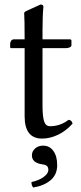

<svg xmlns="http://www.w3.org/2000/svg" viewBox="-20 -603 356 849"><path d="M170.9 41Q199.2 41 216.1 64.5Q232.9 87.9 232.9 127Q232.9 169.4 203.4 194.1Q173.8 218.8 127 226.1Q119.1 218.3 119.1 202.1Q153.8 194.3 173.8 179Q193.8 163.6 193.8 148.9Q193.8 135.3 186.3 129.9Q178.7 124.5 163.1 123Q121.1 115.7 121.1 84Q121.1 65.9 135.3 53.5Q149.4 41 170.9 41ZM43 -429.2H88.9Q88.9 -521 86.9 -543.9Q86.9 -546.9 88.6 -549.1Q90.3 -551.3 95 -553.5Q99.6 -555.7 101.1 -556.6L159.2 -583Q171.9 -583 171.9 -573.2Q168 -532.7 168 -467.8V-429.2H288.1Q295.9 -429.2 295.9 -422.9V-402.8Q295.9 -397 288.3 -393.6Q280.8 -390.1 272 -390.1H168V-137.2Q168 -87.9 175 -66.4Q182.1 -44.9 201.2 -44.9Q246.6 -44.9 283.2 -73.2Q297.9 -71.8 300.8 -56.2Q272 -23.9 236.6 -7.1Q201.2 9.8 166 9.8Q88.9 9.8 88.9 -88.9V-390.1H29.8Q24.9 -390.1 24.9 -396V-409.2Q24.9 -416.5 29.3 -422.9Q33.7 -429.2 43 -429.2Z"/></svg>

Font: Linux Libertine G
Style: Regular
Weight: 400
Designer: Philipp H. Poll
Foundry: Philipp H. Poll
Version: Version 4.7.5